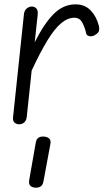

<svg xmlns="http://www.w3.org/2000/svg" viewBox="-20 -571 494 882"><path d="M68.5 0Q55 0 46.5 -8Q38 -16 40 -33L90 -506Q92 -523.5 103 -532.2Q114 -541 126.5 -541Q139 -541 147.2 -532Q155.5 -523 153 -502L139.5 -377Q184 -465 227.8 -508Q271.5 -551 327 -551Q370 -551 396.8 -522.8Q423.5 -494.5 434 -453Q438.5 -433 432.2 -424Q426 -415 414.5 -409Q402.5 -402.5 390.2 -405Q378 -407.5 376 -417Q370.5 -443.5 358.5 -466.5Q346.5 -489.5 321.5 -489.5Q291 -489.5 261 -464.5Q231 -439.5 198.2 -386Q165.5 -332.5 125.5 -247L103 -35Q102 -23 97 -15.2Q92 -7.5 84.5 -3.8Q77 0 68.5 0ZM140 291Q125.5 289.5 118.2 281Q111 272.5 114.5 254L144.5 83.5Q147.5 66.5 157.8 60.8Q168 55 183.5 56.5Q198.5 58 206.5 65.8Q214.5 73.5 211.5 90.5L179.5 263Q176.5 280 165.5 286.2Q154.5 292.5 140 291Z"/></svg>

Font: Edu SA Hand Cursive
Style: Regular
Weight: 400
Designer: Tina and Corey Anderson, Eben Sorkin, Mirko Velimirovic
Foundry: Google for Education
Version: Version 2.000